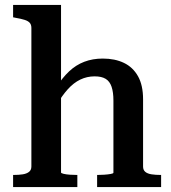

<svg xmlns="http://www.w3.org/2000/svg" viewBox="-20 -757 692 777"><path d="M227 -737V-59Q227 -56 237.5 -53.5Q248 -51 263 -50Q278 -49 291 -49H293V0H33V-49H35Q56 -49 72 -51.5Q88 -54 97.5 -61.5Q107 -69 107 -83V-644Q107 -657 100.5 -664.5Q94 -672 80 -676.5Q66 -681 43 -685L33 -687V-737ZM632 0H373V-49H375Q387 -49 402 -50Q417 -51 428 -53Q439 -55 439 -58V-350Q439 -384 431.5 -406Q424 -428 407.5 -438Q391 -448 363 -448Q332 -448 305 -435Q278 -422 254.5 -396Q231 -370 209 -332L207 -403Q232 -442 259.5 -468Q287 -494 321 -507Q355 -520 396 -520Q445 -520 481.5 -502.5Q518 -485 538.5 -448.5Q559 -412 559 -355V-83Q559 -69 568 -61.5Q577 -54 593.5 -51.5Q610 -49 630 -49H632Z"/></svg>

Font: Roboto Serif 36pt Medium
Style: Regular
Weight: 500
Designer: Greg Gazdowicz
Foundry: Commercial Type
Version: Version 1.008